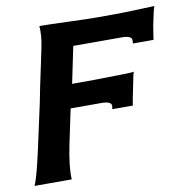

<svg xmlns="http://www.w3.org/2000/svg" viewBox="-73 -699 751 770"><g transform="rotate(-10 302.5 -314.0)"><path d="M605 -627Q599 -612 587 -551Q584 -532 578 -494H494Q495 -499 495 -507Q495 -526 455 -526H257L226 -377H250Q330 -377 363 -378Q469 -379 477 -382H478Q474 -371 471 -354Q470 -348 455 -275Q454 -270 453 -264Q452 -258 451.5 -254.5Q451 -251 451 -249H367Q369 -259 369 -262Q369 -281 328 -281H203Q180 -174 173 -138Q155 -50 158 0H6Q13 -12 25 -57Q37 -100 85 -324Q100 -401 107 -432Q112 -454 119.5 -491Q127 -528 130 -541Q140 -589 137 -628Q175 -628 255 -625Q334 -622 377 -622Q457 -622 490 -623Q519 -624 605 -627Z"/></g></svg>

Font: GFS Neohellenic Rg
Style: Bold Italic
Weight: 700
Italic angle: -12°
Designer: Designed by Takis Katsoulidis and George D. Matthiopoulos.
Foundry: Designed by Takis Katsoulidis and George D. Matthiopoulos.
Version: Version 1.0